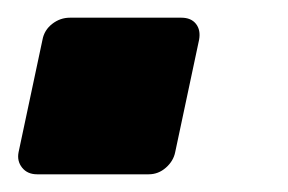

<svg xmlns="http://www.w3.org/2000/svg" viewBox="-24 -197 326 217"><path d="M18 0Q7 0 1 -7.5Q-5 -15 -3 -25L24 -152Q26 -163 35 -170Q44 -177 55 -177H181Q192 -177 197.5 -170Q203 -163 201 -152L174 -25Q172 -15 163.5 -7.5Q155 0 144 0Z"/></svg>

Font: Rubik
Style: Bold Italic
Weight: 700
Italic angle: -12°
Designer: Hubert and Fischer
Foundry: Hubert and Fischer
Version: Version 2.300;gftools[0.9.30]